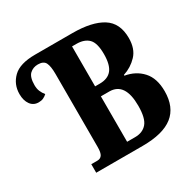

<svg xmlns="http://www.w3.org/2000/svg" viewBox="-158 -873 1034 1032"><g transform="rotate(-30 359.5 -357.0)"><path d="M153 0V-53H191Q210 -53 219.5 -67Q229 -81 229 -115V-569Q229 -617 218 -639Q207 -661 172 -661Q142 -661 121.5 -642Q101 -623 101 -573Q101 -551 108 -534.5Q115 -518 127 -503Q116 -493 104 -487.5Q92 -482 75 -482Q43 -482 25 -507Q7 -532 7 -572Q7 -632 49 -673Q91 -714 186 -714H417Q538 -714 602.5 -673.5Q667 -633 667 -540Q667 -473 631 -435Q595 -397 545 -381V-376Q610 -365 650.5 -320.5Q691 -276 691 -196Q691 -97 629.5 -48.5Q568 0 441 0ZM409 -405Q459 -405 483.5 -435Q508 -465 508 -532Q508 -601 482 -627Q456 -653 407 -653H380V-405ZM430 -61Q477 -61 503 -91.5Q529 -122 529 -199Q529 -343 432 -343H380V-61Z"/></g></svg>

Font: Noto Serif ExtraCondensed ExtraBold
Style: Regular
Weight: 800
Width: 2
Designer: Monotype Design Team
Foundry: Monotype Imaging Inc.
Version: Version 2.013; ttfautohint (v1.8.4.7-5d5b)